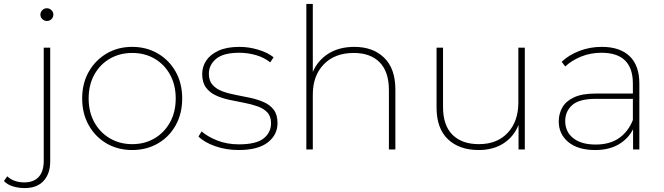

<svg xmlns="http://www.w3.org/2000/svg" viewBox="-107 -762 3385 979"><path d="M19 197Q-12 197 -40.5 188.5Q-69 180 -87 161L-70 137Q-37 168 17 168Q65 168 90.5 140Q116 112 116 58V-519H149V62Q149 123 115.5 160Q82 197 19 197ZM132 -655Q119 -655 109 -664.5Q99 -674 99 -687Q99 -701 109 -710.5Q119 -720 132 -720Q145 -720 155 -710.5Q165 -701 165 -688Q165 -674 155.5 -664.5Q146 -655 132 -655Z M567 3Q494 3 436.5 -30.5Q379 -64 345.5 -123.5Q312 -183 312 -260Q312 -337 345.5 -396Q379 -455 436.5 -489Q494 -523 567 -523Q640 -523 698 -489Q756 -455 789 -396Q822 -337 822 -260Q822 -183 789 -123.5Q756 -64 698 -30.5Q640 3 567 3ZM567 -27Q631 -27 681 -56.5Q731 -86 760 -138.5Q789 -191 789 -260Q789 -329 760 -381.5Q731 -434 681 -463Q631 -492 567 -492Q504 -492 453.5 -463Q403 -434 374 -381.5Q345 -329 345 -260Q345 -191 374 -138.5Q403 -86 453.5 -56.5Q504 -27 567 -27Z M1110 3Q1046 3 990.5 -16.5Q935 -36 905 -66L921 -92Q950 -66 1000 -46Q1050 -26 1111 -26Q1199 -26 1237 -56Q1275 -86 1275 -134Q1275 -169 1256 -189Q1237 -209 1205.5 -220Q1174 -231 1137 -238Q1100 -245 1062.5 -253Q1025 -261 993.5 -275.5Q962 -290 943 -316Q924 -342 924 -385Q924 -422 944.5 -453Q965 -484 1007 -503.5Q1049 -523 1114 -523Q1162 -523 1210 -508.5Q1258 -494 1288 -470L1271 -444Q1240 -469 1198 -481Q1156 -493 1113 -493Q1032 -493 995 -462Q958 -431 958 -386Q958 -350 977 -329Q996 -308 1027 -296.5Q1058 -285 1095.5 -278Q1133 -271 1170 -263Q1207 -255 1238.5 -241Q1270 -227 1289 -202Q1308 -177 1308 -134Q1308 -74 1258 -35.5Q1208 3 1110 3Z M1455 0V-742H1488V-395Q1513 -454 1567.5 -488.5Q1622 -523 1700 -523Q1795 -523 1852 -467.5Q1909 -412 1909 -305V0H1876V-303Q1876 -396 1829 -444Q1782 -492 1697 -492Q1600 -492 1544 -434Q1488 -376 1488 -280V0Z M2334 3Q2235 3 2177 -52Q2119 -107 2119 -214V-519H2152V-216Q2152 -123 2200 -75Q2248 -27 2335 -27Q2428 -27 2482 -85Q2536 -143 2536 -239V-519H2569V0H2537V-125Q2513 -65 2460.5 -31Q2408 3 2334 3Z M3121 0V-103Q3096 -54 3047 -25.5Q2998 3 2928 3Q2840 3 2791 -37.5Q2742 -78 2742 -143Q2742 -181 2760 -213.5Q2778 -246 2819.5 -265.5Q2861 -285 2931 -285H3120V-336Q3120 -493 2960 -493Q2904 -493 2856 -473.5Q2808 -454 2775 -423L2757 -447Q2794 -482 2847.5 -502.5Q2901 -523 2961 -523Q3054 -523 3103.5 -475.5Q3153 -428 3153 -336V0ZM3120 -150V-258H2931Q2846 -258 2810.5 -226Q2775 -194 2775 -145Q2775 -90 2816 -57.5Q2857 -25 2930 -25Q3002 -25 3049 -57.5Q3096 -90 3120 -150Z"/></svg>

Font: Montserrat ExtraLight
Style: Regular
Weight: 200
Designer: Julieta Ulanovsky
Foundry: Julieta Ulanovsky
Version: Version 9.000; ttfautohint (v1.8.4.7-5d5b)